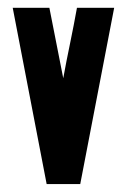

<svg xmlns="http://www.w3.org/2000/svg" viewBox="-20 -468 321 486"><path d="M12.2 -448.2H105L140.1 -270Q147.9 -313 157.5 -358.9Q167 -404.8 174.8 -448.2H269L183.1 -2H98.1Z"/></svg>

Font: Fundamental  Brigade Condensed
Style: Regular
Weight: 400
Width: 3
Designer: Peter Wiegel, original typeface by Carl Albert Fahrenwaldt 1901
Foundry: Peter Wiegel
Version: Version 0.000 2012 initial release